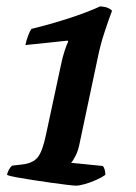

<svg xmlns="http://www.w3.org/2000/svg" viewBox="-20 -585 427 605"><path d="M219 0Q213 0 192 -2.5Q171 -5 142.5 -9Q114 -13 85 -17.5Q56 -22 33.5 -26Q11 -30 2 -34Q4 -43 8.5 -51Q13 -59 18 -63L52 -67Q84 -71 99 -89.5Q114 -108 125 -161L172 -380Q177 -405 184 -426Q191 -447 195 -454L193 -457L60 -443Q63 -458 69 -473.5Q75 -489 79 -494Q137 -508 194.5 -526.5Q252 -545 296 -565Q311 -564 320 -560Q329 -556 333 -551Q323 -525 309.5 -484Q296 -443 288 -403L231 -134Q227 -112 218.5 -95Q210 -78 204 -72L304 -62Q307 -59 309.5 -51.5Q312 -44 312 -34Q301 -26 283 -18Q265 -10 247.5 -5Q230 0 219 0Z"/></svg>

Font: Texturina 12pt
Style: Bold Italic
Weight: 700
Italic angle: -11°
Designer: Guillermo Torres Carreño
Foundry: Omnibus-Type
Version: Version 1.002